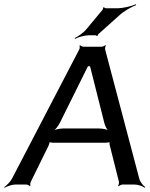

<svg xmlns="http://www.w3.org/2000/svg" viewBox="-27 -869 704 904"><path d="M629 -27 468 -636C467 -641 469 -651 471 -654L469 -657C466 -653 456 -649 451 -649H367C361 -649 353 -653 351 -656L347 -654C349 -651 349 -641 346 -636L29 -27C21 -12 3 5 -7 12L-6 15C5 9 28 0 44 0H97C102 0 112 4 113 8L116 5C115 2 115 -8 118 -13L202 -184C204 -189 208 -201 206 -205L203 -202C204 -199 217 -197 222 -197H472C477 -197 490 -199 493 -202L490 -205C488 -201 488 -189 490 -184L533 -13C534 -8 532 2 529 5L532 8C535 4 545 0 550 0H608C624 0 645 8 654 15L657 12C647 5 633 -12 629 -27ZM441 -264H270C254 -264 230 -259 219 -252L222 -249C231 -256 248 -276 255 -291L385 -553C386 -554 389 -559 388 -560L385 -558C385 -557 390 -557 392 -557C393 -557 398 -557 400 -558L397 -560C396 -559 397 -554 398 -553L464 -291C467 -276 478 -256 487 -249L490 -252C481 -259 457 -264 441 -264ZM523 -830H472C469 -830 463 -833 463 -835L458 -833C459 -831 457 -824 455 -822L381 -733C367 -715 340 -697 325 -690L326 -686C341 -694 371 -703 393 -703H422C424 -703 429 -701 429 -699L433 -701C432 -702 435 -707 437 -709L534 -796C556 -817 593 -837 614 -845L613 -849C592 -840 553 -830 523 -830Z"/></svg>

Font: Gamestation Storm Oblique 
Style: Italic
Weight: 400
Designer: Jonas Hecksher
Foundry: Jonas Hecksher, Playtypeª, e-types AS
Version: Version 1.003